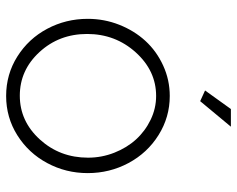

<svg xmlns="http://www.w3.org/2000/svg" viewBox="-94 -676 780 632"><g transform="rotate(90 296.0 -360.0)"><path d="M313 -628.9 277.8 -645 338.9 -730H397ZM42 -258.8Q42 -313 61.5 -362.5Q81.1 -412.1 114.7 -448.7Q148.4 -485.4 195.8 -507.1Q243.2 -528.8 295.9 -528.8Q365.7 -528.8 424.6 -491.9Q483.4 -455.1 516.6 -393.1Q549.8 -331.1 549.8 -258.8Q549.8 -187 516.8 -125.5Q483.9 -64 425.3 -27.1Q366.7 9.8 295.9 9.8Q224.6 9.8 166 -27.1Q107.4 -64 74.7 -125.5Q42 -187 42 -258.8ZM499 -259.8Q499 -304.7 482.7 -346.2Q466.3 -387.7 439 -417.7Q411.6 -447.8 374.3 -465.8Q336.9 -483.9 295.9 -483.9Q212.9 -483.9 152.3 -416.7Q91.8 -349.6 91.8 -256.8Q91.8 -164.6 151.4 -99.9Q210.9 -35.2 294.9 -35.2Q378.9 -35.2 439 -101.1Q499 -167 499 -259.8Z"/></g></svg>

Font: Rawline Light
Style: Regular
Weight: 300
Designer: Matt McInerney, Pablo Impallari, Rodrigo Fuenzalida
Foundry: Matt McInerney, Pablo Impallari, Rodrigo Fuenzalida
Version: Version 4.020;PS 004.020;hotconv 1.0.88;makeotf.lib2.5.64775